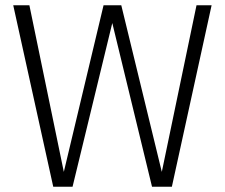

<svg xmlns="http://www.w3.org/2000/svg" viewBox="-20 -705 850 725"><path d="M629 0H554L404 -618L254 0H181L30 -685H91L221 -56L371 -685H438L591 -56L722 -685H779Z"/></svg>

Font: Trujillo Light
Style: Regular
Weight: 300
Designer: Fira Sans original fonts by bBox Type GmbH, Carrois Corporate GbR, & Edenspiekermann AG / Changes by Cristiano Sobral
Foundry: Fira Sans original fonts by bBox Type GmbH, Carrois Corporate GbR, & Edenspiekermann AG / Changes by Cristiano Sobral
Version: Version 4.301;July 28, 2020;FontCreator 13.0.0.2655 64-bit